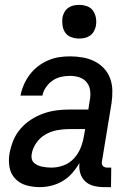

<svg xmlns="http://www.w3.org/2000/svg" viewBox="-20 -759 540 787"><path d="M143 8Q114 8 87.5 0.5Q61 -7 42.5 -26.5Q24 -46 19 -73.5Q14 -101 19 -130Q24 -157 34.5 -183Q45 -209 64 -231Q83 -253 107 -268.5Q131 -284 157.5 -293.5Q184 -303 210.5 -306.5Q237 -310 264 -310H342L348 -348Q352 -368 349.5 -387.5Q347 -407 335.5 -421.5Q324 -436 305.5 -442Q287 -448 267 -448Q249 -448 230.5 -444Q212 -440 196 -429Q180 -418 168.5 -401.5Q157 -385 154 -367H64Q68 -389 77.5 -411Q87 -433 101.5 -452.5Q116 -472 135.5 -487Q155 -502 177 -511.5Q199 -521 221.5 -524.5Q244 -528 267 -528Q293 -528 319 -523.5Q345 -519 367 -508Q389 -497 406 -479Q423 -461 431.5 -437.5Q440 -414 440.5 -387.5Q441 -361 437 -335L398 -98Q397 -93 397.5 -88Q398 -83 401.5 -79Q405 -75 410 -73.5Q415 -72 420 -72H436L435 8H406Q385 8 364.5 3Q344 -2 329.5 -15.5Q315 -29 309 -49Q303 -69 306 -91Q293 -69 276 -49.5Q259 -30 237 -17Q215 -4 191 2Q167 8 143 8ZM191 -72Q216 -72 240.5 -81Q265 -90 283 -109.5Q301 -129 310.5 -153Q320 -177 324 -201L329 -230H264Q240 -230 215 -225.5Q190 -221 167.5 -208.5Q145 -196 129.5 -174Q114 -152 110 -128Q108 -118 110 -108.5Q112 -99 118.5 -92.5Q125 -86 134 -82Q143 -78 152 -76Q161 -74 171 -73Q181 -72 191 -72ZM304 -601Q288 -601 272.5 -606.5Q257 -612 248 -624.5Q239 -637 236.5 -653.5Q234 -670 236 -687Q238 -698 244 -709Q250 -720 260 -727Q270 -734 281.5 -736.5Q293 -739 305 -739Q321 -739 336.5 -733.5Q352 -728 361 -715.5Q370 -703 373 -686.5Q376 -670 373 -653Q371 -642 365 -631Q359 -620 349 -613Q339 -606 327.5 -603.5Q316 -601 304 -601Z"/></svg>

Font: Iosevka SS18 Medium
Style: Italic
Weight: 500
Italic angle: -9°
Monospace: yes
Designer: Belleve Invis
Foundry: Belleve Invis
Version: Version 25.1.1; ttfautohint (v1.8.4)